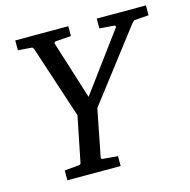

<svg xmlns="http://www.w3.org/2000/svg" viewBox="-100 -769 857 867"><g transform="rotate(-15 328.5 -335.5)"><path d="M657 -625 588 -620Q583 -615 575 -606L325 -280L282 -61Q280 -53 290 -52L359 -46V0H110V-46L176 -52Q188 -53 188 -63L230 -272L119 -610Q117 -615 112 -620L46 -625V-671H294V-625L224 -620Q212 -619 215 -609L300 -339L500 -610Q505 -619 493 -620L427 -625V-671H657Z"/></g></svg>

Font: Apparatus SIL
Style: Italic
Weight: 400
Italic angle: -11°
Version: Version 1.0